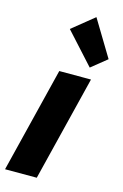

<svg xmlns="http://www.w3.org/2000/svg" viewBox="-145 -1049 709 1111"><g transform="rotate(15 209.5 -493.5)"><path d="M419 -770 326 -695 157 -881 288 -987ZM195 0H5L161 -630H351Z"/></g></svg>

Font: TypoPRO Sinkin Sans
Style: 800 Black Italic
Weight: 900
Italic angle: -112°
Designer: Keith Bates
Foundry: K-Type
Version: Sinkin Sans (version 1.0)  by Keith Bates   •   © 2014   www